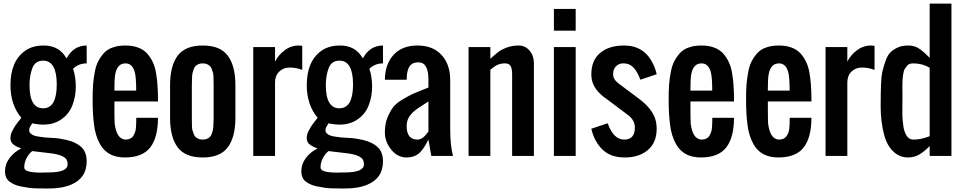

<svg xmlns="http://www.w3.org/2000/svg" viewBox="-20 -895 5538 1102"><path d="M227.5 -546.9Q181.6 -546.9 165.5 -503.4Q149.4 -460 149.4 -406.2Q149.4 -273.4 227.5 -273.4Q305.7 -273.4 305.7 -410.2Q305.7 -546.9 227.5 -546.9ZM368.2 48.3Q368.2 39.6 366.2 32.2Q359.4 -4.9 268.1 -15.6L165 -27.8Q146.5 -14.2 132.8 11.7Q119.1 37.1 119.1 66.4Q119.1 95.7 213.9 95.7L258.8 94.7Q368.2 94.7 368.2 48.3ZM40 -406.2Q40 -543.9 124 -603.5Q167 -633.8 230 -633.8Q292 -633.8 330.1 -599.6Q346.7 -585 362.3 -560.1Q401.9 -633.8 477.5 -633.8V-531.2Q430.7 -531.2 399.4 -500Q415 -454.1 415 -397.5Q415 -340.8 395.5 -290.5Q376 -240.2 332 -210Q289.1 -179.7 227.5 -179.7Q209.5 -179.7 188 -183.1L164.6 -187Q163.6 -184.6 159.7 -178.7Q155.3 -172.9 151.4 -165Q147.5 -157.7 147.5 -146Q147.5 -134.3 159.7 -125.5Q171.9 -116.2 193.4 -112.3Q214.8 -108.4 234.4 -106.4Q253.9 -104.5 278.8 -103.5Q303.2 -102.5 321.8 -99.6Q340.8 -96.7 362.3 -91.8Q417 -79.1 447.3 -50.3Q477.5 -22 477.5 31.2Q477.5 128.9 385.3 166Q333 187.5 252 187Q170.9 187 146 183.1Q121.1 178.7 99.1 174.8Q64.5 168.5 36.6 148.9Q8.8 129.4 8.8 87.9Q8.8 46.4 35.2 11.7Q61.5 -22.9 102.5 -43.5Q77.1 -50.8 58.6 -64.5Q40 -78.1 40 -101.1Q40 -124 49.8 -142.1Q59.6 -159.2 62.5 -165Q65.4 -170.9 73.2 -180.7Q80.1 -190.4 83 -194.3Q85.9 -198.2 93.8 -208Q101.6 -217.8 102.5 -218.8Q40 -293 40 -406.2Z M761.7 -375Q761.7 -451.2 753.4 -481.4Q739.7 -531.2 700.7 -531.2Q640.1 -531.2 637.7 -431.2Q636.7 -399.4 636.7 -388.2V-375ZM636.7 -281.2Q636.7 -204.1 638.2 -185.5Q649.4 -96.7 699.2 -93.8Q731 -93.8 744.1 -113.8Q757.3 -133.8 759.8 -157.7Q762.2 -181.6 762.2 -218.8H886.7Q886.7 -106.4 842.3 -48.8Q797.4 8.8 696.8 8.8Q596.2 8.8 553.7 -68.4Q526.9 -116.7 519.5 -180.7Q511.7 -244.6 511.7 -309.1Q511.2 -373.5 514.2 -409.2Q517.1 -444.3 523.9 -481.4Q530.8 -518.6 544.4 -544.4Q558.1 -570.3 577.6 -591.8Q598.1 -613.3 628.4 -623Q658.7 -633.8 699.2 -633.8Q739.7 -633.8 770 -623Q800.3 -612.3 820.8 -591.8Q862.3 -548.3 874.5 -481.9Q886.7 -416 886.7 -327.1V-312.5H636.7Z M1092.8 -501Q1084 -478.5 1082.5 -456.5Q1081.1 -434.6 1081.1 -406.2V-218.8Q1080.6 -160.2 1084.5 -147.5Q1088.4 -134.8 1092.8 -124Q1097.2 -113.3 1104 -107.4Q1110.8 -101.6 1120.6 -97.7Q1130.4 -93.8 1143.6 -93.8Q1156.7 -93.8 1166.5 -97.7Q1176.3 -101.6 1183.1 -107.4Q1189.9 -113.3 1194.3 -124Q1203.1 -146.5 1204.6 -168.5Q1206.1 -190.4 1206.1 -218.8V-406.2Q1206.5 -464.8 1202.6 -477.5Q1198.7 -490.2 1194.3 -501Q1189.9 -511.7 1183.1 -517.6Q1176.3 -523.4 1166.5 -527.3Q1156.7 -531.2 1143.6 -531.2Q1130.4 -531.2 1120.6 -527.3Q1110.8 -523.4 1104 -517.6Q1097.2 -511.7 1092.8 -501ZM956.1 -218.8V-406.2Q956.1 -516.6 999.5 -575.2Q1043 -633.8 1143.6 -633.8Q1244.1 -633.8 1287.6 -575.2Q1331.1 -516.6 1331.1 -406.2V-218.8Q1331.1 -108.4 1287.6 -49.8Q1244.1 8.8 1143.6 8.8Q1043 8.8 999.5 -49.8Q956.1 -108.4 956.1 -218.8Z M1694.8 -633.8Q1696.3 -633.8 1714.8 -631.8V-493.7Q1680.2 -507.3 1643.1 -507.3Q1606 -507.3 1582.5 -483.9Q1558.6 -460.4 1558.6 -421.9V0H1433.6V-625H1558.6V-541.5Q1577.6 -579.1 1613.8 -606.4Q1649.9 -633.8 1694.8 -633.8Z M1928.2 -546.9Q1882.3 -546.9 1866.2 -503.4Q1850.1 -460 1850.1 -406.2Q1850.1 -273.4 1928.2 -273.4Q2006.3 -273.4 2006.3 -410.2Q2006.3 -546.9 1928.2 -546.9ZM2068.8 48.3Q2068.8 39.6 2066.9 32.2Q2060.1 -4.9 1968.8 -15.6L1865.7 -27.8Q1847.2 -14.2 1833.5 11.7Q1819.8 37.1 1819.8 66.4Q1819.8 95.7 1914.6 95.7L1959.5 94.7Q2068.8 94.7 2068.8 48.3ZM1740.7 -406.2Q1740.7 -543.9 1824.7 -603.5Q1867.7 -633.8 1930.7 -633.8Q1992.7 -633.8 2030.8 -599.6Q2047.4 -585 2063 -560.1Q2102.5 -633.8 2178.2 -633.8V-531.2Q2131.3 -531.2 2100.1 -500Q2115.7 -454.1 2115.7 -397.5Q2115.7 -340.8 2096.2 -290.5Q2076.7 -240.2 2032.7 -210Q1989.7 -179.7 1928.2 -179.7Q1910.2 -179.7 1888.7 -183.1L1865.2 -187Q1864.3 -184.6 1860.4 -178.7Q1856 -172.9 1852.1 -165Q1848.1 -157.7 1848.1 -146Q1848.1 -134.3 1860.4 -125.5Q1872.6 -116.2 1894 -112.3Q1915.5 -108.4 1935.1 -106.4Q1954.6 -104.5 1979.5 -103.5Q2003.9 -102.5 2022.5 -99.6Q2041.5 -96.7 2063 -91.8Q2117.7 -79.1 2147.9 -50.3Q2178.2 -22 2178.2 31.2Q2178.2 128.9 2085.9 166Q2033.7 187.5 1952.6 187Q1871.6 187 1846.7 183.1Q1821.8 178.7 1799.8 174.8Q1765.1 168.5 1737.3 148.9Q1709.5 129.4 1709.5 87.9Q1709.5 46.4 1735.8 11.7Q1762.2 -22.9 1803.2 -43.5Q1777.8 -50.8 1759.3 -64.5Q1740.7 -78.1 1740.7 -101.1Q1740.7 -124 1750.5 -142.1Q1760.3 -159.2 1763.2 -165Q1766.1 -170.9 1773.9 -180.7Q1780.8 -190.4 1783.7 -194.3Q1786.6 -198.2 1794.4 -208Q1802.2 -217.8 1803.2 -218.8Q1740.7 -293 1740.7 -406.2Z M2314 -171.4Q2314 -93.8 2376.5 -93.8Q2405.3 -93.8 2432.6 -131.8Q2437.5 -138.7 2439 -139.6V-312.5Q2431.2 -307.1 2413.1 -295.9Q2395 -284.2 2384.3 -277.3Q2350.1 -254.9 2332 -230Q2314 -205.1 2314 -171.4ZM2439 -437.5Q2439 -537.1 2382.3 -537.1Q2352.5 -537.1 2337.9 -522.9Q2314.5 -499.5 2314 -437.5H2189Q2189.9 -527.3 2239.3 -580.6Q2288.1 -633.8 2376 -633.8Q2463.9 -633.8 2513.7 -580.1Q2563.5 -526.4 2564 -437.5V-156.2Q2564 -58.6 2580.1 0H2455.6L2439 -93.8Q2407.7 -31.2 2380.4 -11.2Q2353 8.8 2314 8.8Q2261.7 8.8 2225.6 -36.1Q2189.5 -81.1 2189 -132.8Q2188.5 -183.6 2204.1 -220.7Q2219.7 -257.8 2236.8 -280.3Q2253.9 -302.7 2293.9 -326.2Q2334 -349.6 2354.5 -358.4Q2375 -367.2 2404.8 -378.9Q2434.6 -390.6 2439 -392.6Z M2957 -633.8Q2994.6 -633.8 3019.5 -604.5Q3044.4 -575.2 3044.4 -532.7V0H2919.4V-468.8Q2919.4 -502 2910.2 -516.6Q2901.4 -531.2 2878.9 -531.2Q2856.4 -531.2 2838.4 -523.9Q2820.3 -516.6 2794.4 -494.6V0H2669.4V-625H2794.4V-557.6Q2822.3 -583 2839.8 -596.7Q2857.4 -610.4 2888.7 -622.1Q2919.9 -633.8 2957 -633.8Z M3159.2 -843.8H3284.2V-718.8H3159.2ZM3159.2 -625H3284.2V0H3159.2Z M3467.8 -187.5Q3501 -93.8 3562.5 -93.8Q3624 -93.8 3624 -163.1Q3624 -199.7 3592.8 -228.5L3467.8 -322.3Q3399.4 -368.7 3381.8 -419.9Q3374 -442.4 3374 -468.8Q3374 -548.8 3424.8 -591.3Q3475.6 -633.8 3561.5 -633.8Q3675.8 -633.8 3726.6 -532.2Q3741.2 -503.9 3749 -468.8L3655.3 -437.5Q3630.9 -503.9 3596.2 -522.5Q3580.6 -531.2 3556.2 -531.2Q3532.2 -531.2 3515.6 -514.6Q3499 -498 3499 -468.8Q3499 -439.5 3530.3 -416L3655.3 -322.3Q3724.6 -267.6 3741.7 -209.5Q3749 -184.6 3749 -156.2Q3749 -76.2 3698.2 -33.7Q3647.5 8.8 3565.4 8.8Q3484.4 8.8 3437.5 -37.1Q3390.6 -83 3374 -156.2Z M4067.9 -375Q4067.9 -451.2 4059.6 -481.4Q4045.9 -531.2 4006.8 -531.2Q3946.3 -531.2 3943.8 -431.2Q3942.9 -399.4 3942.9 -388.2V-375ZM3942.9 -281.2Q3942.9 -204.1 3944.3 -185.5Q3955.6 -96.7 4005.4 -93.8Q4037.1 -93.8 4050.3 -113.8Q4063.5 -133.8 4065.9 -157.7Q4068.4 -181.6 4068.4 -218.8H4192.9Q4192.9 -106.4 4148.4 -48.8Q4103.5 8.8 4002.9 8.8Q3902.3 8.8 3859.9 -68.4Q3833 -116.7 3825.7 -180.7Q3817.9 -244.6 3817.9 -309.1Q3817.4 -373.5 3820.3 -409.2Q3823.2 -444.3 3830.1 -481.4Q3836.9 -518.6 3850.6 -544.4Q3864.3 -570.3 3883.8 -591.8Q3904.3 -613.3 3934.6 -623Q3964.8 -633.8 4005.4 -633.8Q4045.9 -633.8 4076.2 -623Q4106.4 -612.3 4127 -591.8Q4168.5 -548.3 4180.7 -481.9Q4192.9 -416 4192.9 -327.1V-312.5H3942.9Z M4512.2 -375Q4512.2 -451.2 4503.9 -481.4Q4490.2 -531.2 4451.2 -531.2Q4390.6 -531.2 4388.2 -431.2Q4387.2 -399.4 4387.2 -388.2V-375ZM4387.2 -281.2Q4387.2 -204.1 4388.7 -185.5Q4399.9 -96.7 4449.7 -93.8Q4481.4 -93.8 4494.6 -113.8Q4507.8 -133.8 4510.3 -157.7Q4512.7 -181.6 4512.7 -218.8H4637.2Q4637.2 -106.4 4592.8 -48.8Q4547.9 8.8 4447.3 8.8Q4346.7 8.8 4304.2 -68.4Q4277.3 -116.7 4270 -180.7Q4262.2 -244.6 4262.2 -309.1Q4261.7 -373.5 4264.6 -409.2Q4267.6 -444.3 4274.4 -481.4Q4281.2 -518.6 4294.9 -544.4Q4308.6 -570.3 4328.1 -591.8Q4348.6 -613.3 4378.9 -623Q4409.2 -633.8 4449.7 -633.8Q4490.2 -633.8 4520.5 -623Q4550.8 -612.3 4571.3 -591.8Q4612.8 -548.3 4625 -481.9Q4637.2 -416 4637.2 -327.1V-312.5H4387.2Z M4979.5 -633.8Q4981 -633.8 4999.5 -631.8V-493.7Q4964.8 -507.3 4927.7 -507.3Q4890.6 -507.3 4867.2 -483.9Q4843.3 -460.4 4843.3 -421.9V0H4718.3V-625H4843.3V-541.5Q4862.3 -579.1 4898.4 -606.4Q4934.6 -633.8 4979.5 -633.8Z M5315.9 -563V-874.5H5440.9V0H5315.9V-56.6Q5287.6 -27.3 5258.3 -9.3Q5229 8.8 5191.9 8.8Q5155.3 8.8 5127 -9.8Q5076.2 -43 5055.2 -118.7Q5034.7 -194.8 5034.7 -281.7V-287.6Q5034.7 -442.4 5043.5 -479.5Q5052.2 -516.6 5063.5 -547.9Q5074.7 -579.1 5090.8 -594.7Q5106.9 -610.4 5131.8 -622.1Q5156.7 -633.8 5193.8 -633.8Q5231 -633.8 5259.3 -613.3Q5287.6 -592.8 5315.9 -563ZM5222.2 -531.2Q5197.8 -531.2 5188 -519.5Q5178.2 -507.8 5173.3 -500Q5159.2 -475.1 5159.2 -398.4L5159.7 -344.2Q5159.7 -322.8 5159.2 -293Q5159.2 -263.2 5159.2 -241.7Q5159.2 -219.7 5161.1 -204.1Q5163.1 -188.5 5165 -170.4Q5168.9 -140.6 5183.1 -117.2Q5197.3 -93.8 5222.2 -93.8Q5267.6 -93.8 5315.9 -113.3V-506.3Q5273.9 -531.2 5222.2 -531.2Z"/></svg>

Font: Oswald
Style: Book
Weight: 400
Designer: vernon adams
Foundry: vernon adams
Version: Version 1.000